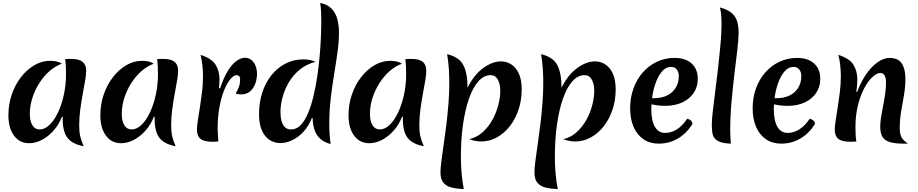

<svg xmlns="http://www.w3.org/2000/svg" viewBox="-20 -977 6341 1326"><path d="M408 -172Q388 -119 352 -77.5Q316 -36 271.5 -12Q227 12 181 12Q115 12 76.5 -40.5Q38 -93 38 -181Q38 -256 61 -323.5Q84 -391 124.5 -443.5Q165 -496 217 -526.5Q269 -557 326 -557Q351 -557 372 -552Q393 -547 407 -537Q362 -521 322 -486Q282 -451 251.5 -403Q221 -355 203.5 -300.5Q186 -246 186 -191Q186 -140 204 -111.5Q222 -83 254 -83Q289 -83 322 -114.5Q355 -146 380.5 -200Q406 -254 421 -322.5Q436 -391 436 -465Q436 -496 434.5 -523Q433 -550 430 -568Q439 -570 447 -570Q455 -570 474 -570Q526 -570 550.5 -550Q575 -530 575 -488Q575 -462 568 -421Q561 -380 551.5 -329Q542 -278 534.5 -222Q527 -166 527 -111Q527 -68 534 -36.5Q541 -5 558 33Q479 18 446 -25Q413 -68 413 -156Q413 -162 413 -164.5Q413 -167 414 -170Z M1043 -172Q1023 -119 987 -77.5Q951 -36 906.5 -12Q862 12 816 12Q750 12 711.5 -40.5Q673 -93 673 -181Q673 -256 696 -323.5Q719 -391 759.5 -443.5Q800 -496 852 -526.5Q904 -557 961 -557Q986 -557 1007 -552Q1028 -547 1042 -537Q997 -521 957 -486Q917 -451 886.5 -403Q856 -355 838.5 -300.5Q821 -246 821 -191Q821 -140 839 -111.5Q857 -83 889 -83Q924 -83 957 -114.5Q990 -146 1015.5 -200Q1041 -254 1056 -322.5Q1071 -391 1071 -465Q1071 -496 1069.5 -523Q1068 -550 1065 -568Q1074 -570 1082 -570Q1090 -570 1109 -570Q1161 -570 1185.5 -550Q1210 -530 1210 -488Q1210 -462 1203 -421Q1196 -380 1186.5 -329Q1177 -278 1169.5 -222Q1162 -166 1162 -111Q1162 -68 1169 -36.5Q1176 -5 1193 33Q1114 18 1081 -25Q1048 -68 1048 -156Q1048 -162 1048 -164.5Q1048 -167 1049 -170Z M1500 -367Q1526 -445 1556 -491.5Q1586 -538 1616 -558Q1646 -578 1670 -578Q1699 -578 1717.5 -562Q1736 -546 1745.5 -520.5Q1755 -495 1755 -466Q1755 -433 1743.5 -400.5Q1732 -368 1708 -346.5Q1684 -325 1644 -325Q1634 -325 1625 -326.5Q1616 -328 1608 -332Q1617 -346 1627 -370Q1637 -394 1638 -419Q1640 -436 1634.5 -447Q1629 -458 1613 -458Q1595 -458 1572.5 -432Q1550 -406 1529.5 -357.5Q1509 -309 1496 -240Q1483 -171 1483 -85Q1483 -65 1485 -44Q1487 -23 1488 0Q1476 1 1466 1.5Q1456 2 1447 2Q1390 2 1365 -18Q1340 -38 1340 -84Q1340 -106 1346.5 -146.5Q1353 -187 1361 -238Q1369 -289 1375.5 -343.5Q1382 -398 1382 -448Q1382 -487 1378 -525Q1374 -563 1365 -598Q1443 -573 1469.5 -529Q1496 -485 1496 -427Q1496 -417 1495 -401Q1494 -385 1492 -368Z M2134 -162Q2112 -107 2077 -68.5Q2042 -30 2000 -9.5Q1958 11 1915 11Q1876 11 1842.5 -10Q1809 -31 1789 -75.5Q1769 -120 1769 -188Q1769 -271 1792 -340Q1815 -409 1856.5 -460Q1898 -511 1954 -539Q2010 -567 2076 -567Q2099 -567 2121 -562.5Q2143 -558 2159 -550Q2094 -533 2048 -494.5Q2002 -456 1973 -405.5Q1944 -355 1930.5 -302Q1917 -249 1917 -202Q1917 -168 1924.5 -141Q1932 -114 1948 -98.5Q1964 -83 1990 -83Q2028 -83 2057 -113.5Q2086 -144 2108 -196.5Q2130 -249 2145.5 -315Q2161 -381 2171.5 -453Q2182 -525 2188 -594.5Q2194 -664 2196.5 -723Q2199 -782 2199 -822Q2199 -861 2197.5 -895.5Q2196 -930 2191 -957Q2242 -946 2270 -917Q2298 -888 2309.5 -846Q2321 -804 2321 -750Q2321 -690 2311 -617.5Q2301 -545 2287.5 -464Q2274 -383 2264 -296.5Q2254 -210 2254 -122Q2254 -51 2263 18Q2214 4 2187.5 -22.5Q2161 -49 2150.5 -85Q2140 -121 2139 -162Z M2757 -172Q2737 -119 2701 -77.5Q2665 -36 2620.5 -12Q2576 12 2530 12Q2464 12 2425.5 -40.5Q2387 -93 2387 -181Q2387 -256 2410 -323.5Q2433 -391 2473.5 -443.5Q2514 -496 2566 -526.5Q2618 -557 2675 -557Q2700 -557 2721 -552Q2742 -547 2756 -537Q2711 -521 2671 -486Q2631 -451 2600.5 -403Q2570 -355 2552.5 -300.5Q2535 -246 2535 -191Q2535 -140 2553 -111.5Q2571 -83 2603 -83Q2638 -83 2671 -114.5Q2704 -146 2729.5 -200Q2755 -254 2770 -322.5Q2785 -391 2785 -465Q2785 -496 2783.5 -523Q2782 -550 2779 -568Q2788 -570 2796 -570Q2804 -570 2823 -570Q2875 -570 2899.5 -550Q2924 -530 2924 -488Q2924 -462 2917 -421Q2910 -380 2900.5 -329Q2891 -278 2883.5 -222Q2876 -166 2876 -111Q2876 -68 2883 -36.5Q2890 -5 2907 33Q2828 18 2795 -25Q2762 -68 2762 -156Q2762 -162 2762 -164.5Q2762 -167 2763 -170Z M3209 -371Q3253 -460 3316.5 -506.5Q3380 -553 3440 -553Q3479 -553 3511.5 -532Q3544 -511 3563.5 -468.5Q3583 -426 3583 -360Q3583 -285 3561 -219.5Q3539 -154 3500.5 -105Q3462 -56 3411.5 -28Q3361 0 3304 0Q3263 0 3221 -16Q3274 -28 3314 -64.5Q3354 -101 3381 -150Q3408 -199 3421.5 -252Q3435 -305 3435 -350Q3435 -397 3418 -427.5Q3401 -458 3368 -458Q3322 -458 3284 -415.5Q3246 -373 3219 -296Q3192 -219 3177.5 -116Q3163 -13 3163 108Q3163 160 3167.5 215.5Q3172 271 3183 329Q3134 327 3098 318Q3062 309 3042 284.5Q3022 260 3022 213Q3022 188 3028 139Q3034 90 3043.5 26Q3053 -38 3062 -111Q3071 -184 3077 -259Q3083 -334 3083 -402Q3083 -455 3079.5 -506Q3076 -557 3068 -603Q3151 -583 3180 -527Q3209 -471 3209 -371Z M3858 -371Q3902 -460 3965.5 -506.5Q4029 -553 4089 -553Q4128 -553 4160.5 -532Q4193 -511 4212.5 -468.5Q4232 -426 4232 -360Q4232 -285 4210 -219.5Q4188 -154 4149.5 -105Q4111 -56 4060.5 -28Q4010 0 3953 0Q3912 0 3870 -16Q3923 -28 3963 -64.5Q4003 -101 4030 -150Q4057 -199 4070.5 -252Q4084 -305 4084 -350Q4084 -397 4067 -427.5Q4050 -458 4017 -458Q3971 -458 3933 -415.5Q3895 -373 3868 -296Q3841 -219 3826.5 -116Q3812 -13 3812 108Q3812 160 3816.5 215.5Q3821 271 3832 329Q3783 327 3747 318Q3711 309 3691 284.5Q3671 260 3671 213Q3671 188 3677 139Q3683 90 3692.5 26Q3702 -38 3711 -111Q3720 -184 3726 -259Q3732 -334 3732 -402Q3732 -455 3728.5 -506Q3725 -557 3717 -603Q3800 -583 3829 -527Q3858 -471 3858 -371Z M4529 15Q4469 15 4424.5 -15Q4380 -45 4356 -100Q4332 -155 4332 -229Q4332 -303 4355 -366.5Q4378 -430 4419.5 -477Q4461 -524 4517 -550.5Q4573 -577 4639 -577Q4714 -577 4756.5 -538.5Q4799 -500 4799 -432Q4799 -377 4770.5 -335Q4742 -293 4691.5 -269.5Q4641 -246 4573 -246Q4546 -246 4519.5 -249.5Q4493 -253 4469 -259L4472 -299H4498Q4550 -299 4588 -318Q4626 -337 4647 -371.5Q4668 -406 4668 -452Q4668 -480 4653.5 -497.5Q4639 -515 4615 -515Q4581 -515 4555.5 -487.5Q4530 -460 4512.5 -415.5Q4495 -371 4486.5 -321Q4478 -271 4478 -226Q4478 -145 4502.5 -102Q4527 -59 4573 -59Q4660 -59 4726 -157Q4762 -148 4762 -120Q4721 -55 4661 -20Q4601 15 4529 15Z M4896 -117Q4896 -150 4903 -211Q4910 -272 4920 -349Q4930 -426 4939.5 -509Q4949 -592 4956 -670Q4963 -748 4963 -809Q4963 -850 4960 -880.5Q4957 -911 4951 -926Q5003 -912 5031 -889Q5059 -866 5070 -832Q5081 -798 5081 -751Q5081 -705 5072 -631Q5063 -557 5052 -465Q5041 -373 5032 -273Q5023 -173 5023 -75Q5023 -52 5024.5 -29.5Q5026 -7 5027 15Q4980 13 4953 3Q4926 -7 4914 -24Q4902 -41 4899 -64.5Q4896 -88 4896 -117Z M5375 15Q5315 15 5270.5 -15Q5226 -45 5202 -100Q5178 -155 5178 -229Q5178 -303 5201 -366.5Q5224 -430 5265.5 -477Q5307 -524 5363 -550.5Q5419 -577 5485 -577Q5560 -577 5602.5 -538.5Q5645 -500 5645 -432Q5645 -377 5616.5 -335Q5588 -293 5537.5 -269.5Q5487 -246 5419 -246Q5392 -246 5365.5 -249.5Q5339 -253 5315 -259L5318 -299H5344Q5396 -299 5434 -318Q5472 -337 5493 -371.5Q5514 -406 5514 -452Q5514 -480 5499.5 -497.5Q5485 -515 5461 -515Q5427 -515 5401.5 -487.5Q5376 -460 5358.5 -415.5Q5341 -371 5332.5 -321Q5324 -271 5324 -226Q5324 -145 5348.5 -102Q5373 -59 5419 -59Q5506 -59 5572 -157Q5608 -148 5608 -120Q5567 -55 5507 -20Q5447 15 5375 15Z M5900 -342Q5925 -411 5961.5 -464Q5998 -517 6040.5 -547Q6083 -577 6124 -577Q6183 -577 6208 -538.5Q6233 -500 6233 -435Q6233 -379 6223.5 -322.5Q6214 -266 6204 -209.5Q6194 -153 6194 -95Q6194 -48 6208 -25.5Q6222 -3 6251 14Q6241 15 6232 15Q6223 15 6214 15Q6132 15 6095.5 -10Q6059 -35 6059 -102Q6059 -132 6065 -169Q6071 -206 6079 -246.5Q6087 -287 6093 -328Q6099 -369 6099 -407Q6099 -473 6059 -473Q6037 -473 6007.5 -447Q5978 -421 5951 -372Q5924 -323 5906 -253.5Q5888 -184 5888 -98Q5888 -75 5889 -50.5Q5890 -26 5894 0Q5882 1 5871.5 1.5Q5861 2 5852 2Q5795 2 5770 -18Q5745 -38 5745 -84Q5745 -106 5751.5 -146.5Q5758 -187 5766 -238Q5774 -289 5780.5 -343.5Q5787 -398 5787 -448Q5787 -487 5783 -525Q5779 -563 5770 -598Q5848 -573 5874.5 -529Q5901 -485 5901 -427Q5901 -408 5899 -387Q5897 -366 5894 -343Z"/></svg>

Font: Merienda
Style: Bold
Weight: 700
Designer: Eduardo Rodriguez Tunni
Foundry: Eduardo Rodriguez Tunni
Version: Version 2.001